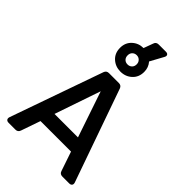

<svg xmlns="http://www.w3.org/2000/svg" viewBox="-328 -1241 1348 1348"><g transform="rotate(45 346.0 -567.0)"><path d="M45 0Q30 0 23.5 -9Q17 -18 22 -33L265 -723Q273 -745 297 -745H395Q419 -745 427 -723L670 -33Q675 -18 668.5 -9Q662 0 647 0H579Q554 0 547 -23L498 -167H195L145 -23Q137 0 113 0ZM229 -272H462L346 -614ZM346 -809Q296 -809 261 -841Q226 -873 226 -926Q226 -977 260.5 -1009Q295 -1041 344 -1041L370 -1112Q377 -1134 402 -1134H473Q489 -1134 494.5 -1124.5Q500 -1115 492 -1101L438 -1002Q466 -970 466 -926Q466 -873 431 -841Q396 -809 346 -809ZM346 -880Q365 -880 378 -892.5Q391 -905 391 -926Q391 -946 378 -959Q365 -972 346 -972Q327 -972 314 -959.5Q301 -947 301 -926Q301 -905 313.5 -892.5Q326 -880 346 -880Z"/></g></svg>

Font: Pitagon Sans Text SemiBold
Style: Regular
Weight: 600
Designer: Travis Tran
Foundry: Pitagon
Version: Version 1.001; ttfautohint (v1.8.4.7-5d5b);gftools[0.9.26]